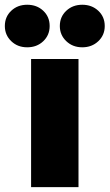

<svg xmlns="http://www.w3.org/2000/svg" viewBox="-83 -773 453 793"><path d="M45.4 0V-529.3H241.2V0ZM256.8 -577.6Q217.3 -577.6 190.7 -603Q164.1 -628.4 164.1 -665.5Q164.1 -703.6 190.7 -728.5Q217.3 -753.4 256.8 -753.4Q296.4 -753.4 323 -728.5Q349.6 -703.6 349.6 -665.5Q349.6 -627.9 323 -602.8Q296.4 -577.6 256.8 -577.6ZM29.3 -577.6Q-10.3 -577.6 -36.6 -603Q-63 -628.4 -63 -665.5Q-63 -703.6 -36.6 -728.5Q-10.3 -753.4 29.3 -753.4Q69.3 -753.4 95.7 -728.5Q122.1 -703.6 122.1 -665.5Q122.1 -627.9 95.7 -602.8Q69.3 -577.6 29.3 -577.6Z"/></svg>

Font: Inter 24pt Black
Style: Regular
Weight: 900
Designer: Rasmus Andersson
Foundry: rsms
Version: Version 4.001;git-66647c0bb